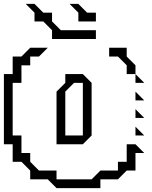

<svg xmlns="http://www.w3.org/2000/svg" viewBox="-20 -920 782 985"><path d="M540 -630V-675H630V-630L675 -585V-540H630V-585L585 -630ZM675 -495V-540L720 -495ZM675 -405V-450L720 -405ZM675 -315V-360L720 -315ZM675 -225V-270L720 -225ZM270 -180V-450L315 -495V-540H405L450 -495V-225L405 -180ZM45 -90V-180H0V-540H45V-630H90L135 -675H225L180 -630H135V-585H90V-495H45V-225H90V-135H135V-90L180 -45H270V0H450L495 -45H585V-90H630V-180H675L720 -135H675V-45H630L585 0H495V45H270L225 0H135V-45L90 -90ZM405 -225V-495H360L315 -450V-225ZM382 -810V-855L337 -900H382L427 -855H472V-810ZM247 -720V-765L202 -810H157V-855L112 -900H157L202 -855H247V-810L292 -765H472V-720Z"/></svg>

Font: Rubik Iso
Style: Regular
Weight: 400
Designer: Hubert and Fischer, NaN
Foundry: Hubert and Fischer, NaN
Version: Version 2.200